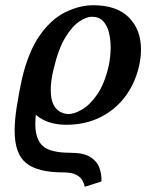

<svg xmlns="http://www.w3.org/2000/svg" viewBox="-20 -465 559 734"><path d="M511 -210Q495 -143 456.5 -93Q418 -43 361 -15.5Q304 12 234 12Q161 12 117 -26Q116 -16 115.5 -7.5Q115 1 115 9Q115 67 143.5 93Q172 119 248 119Q301 119 326.5 136Q352 153 360 176.5Q368 200 368 221Q368 227 367 229L304 249Q302 238 295.5 225.5Q289 213 272 203.5Q255 194 221 194Q124 194 80 158.5Q36 123 36 35Q36 -4 43.5 -53.5Q51 -103 64 -164Q89 -269 132.5 -330.5Q176 -392 230 -418.5Q284 -445 337 -445Q426 -445 472.5 -398.5Q519 -352 519 -276Q519 -260 517 -243.5Q515 -227 511 -210ZM242 -29Q264 -29 294 -46.5Q324 -64 352 -104.5Q380 -145 396 -215Q399 -230 401 -248Q403 -266 403 -284Q403 -314 396.5 -340.5Q390 -367 374.5 -384Q359 -401 331 -401Q311 -401 283.5 -383Q256 -365 229.5 -321.5Q203 -278 185 -201Q179 -177 176.5 -157.5Q174 -138 174 -122Q174 -85 184.5 -65Q195 -45 211 -37Q227 -29 242 -29Z"/></svg>

Font: Libertinus Serif SemiBold
Style: Italic
Weight: 600
Italic angle: -11.5°
Designer: Philipp H. Poll, Khaled Hosny
Foundry: Caleb Maclennan
Version: Version 7.051;RELEASE